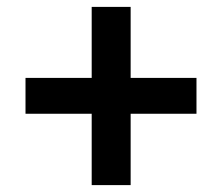

<svg xmlns="http://www.w3.org/2000/svg" viewBox="-20 -600 644 557"><path d="M550 -374V-270H359V-63H246V-270H54V-374H246V-580H359V-374Z"/></svg>

Font: Elaine Sans SemiBold
Style: Regular
Weight: 600
Designer: Wei Huang
Foundry: Wei Huang
Version: Version 2.001;December 24, 2019;FontCreator 12.0.0.2547 64-b